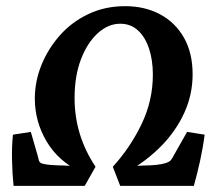

<svg xmlns="http://www.w3.org/2000/svg" viewBox="-20 -603 717 623"><path d="M24 0Q20 -39 19 -83.5Q18 -128 22 -166L80 -175L102 -99Q104 -90 106.5 -81.5Q109 -73 122 -71Q131 -69 142.5 -68Q154 -67 166 -66.5Q178 -66 186 -66L246 -63L242 -45Q169 -80 131 -144.5Q93 -209 93 -283Q93 -339 114.5 -392Q136 -445 174.5 -488.5Q213 -532 267 -557.5Q321 -583 386 -583Q450 -583 499.5 -556.5Q549 -530 577 -480.5Q605 -431 605 -362Q605 -296 578 -237Q551 -178 504 -130Q457 -82 396 -47L382 -63L449 -66Q468 -66 487 -68Q506 -70 518 -74Q530 -78 534.5 -83.5Q539 -89 544 -99L587 -175L644 -166Q639 -126 629.5 -82.5Q620 -39 609 0H370L346 -62Q402 -123 439 -199.5Q476 -276 476 -361Q476 -408 463.5 -445.5Q451 -483 427.5 -504.5Q404 -526 370 -526Q331 -526 297 -495Q263 -464 242.5 -410Q222 -356 222 -285Q222 -224 239 -168.5Q256 -113 290 -62L255 0Z"/></svg>

Font: Rasa SemiBold
Style: Italic
Weight: 600
Italic angle: -7.10001°
Designer: Anna Giedrys (Yrsa+Rasa design), David Brezina (Yrsa art-direction, Rasa art-direction, design)
Foundry: Rosetta Type Foundry
Version: Version 2.004